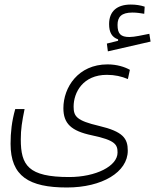

<svg xmlns="http://www.w3.org/2000/svg" viewBox="-20 -664 681 843"><path d="M273.9 159.2C428.2 159.2 541 91.8 541 -2.4C541 -56.2 520.5 -86.4 414.6 -111.3C316.4 -134.3 303.2 -152.8 303.2 -195.8C303.2 -258.8 344.7 -335.4 449.2 -335.4C484.4 -335.4 513.7 -328.6 541.5 -316.9L550.3 -357.4C527.8 -370.1 493.2 -381.3 452.1 -381.3C323.2 -381.3 258.3 -280.3 258.3 -189C258.3 -121.6 292.5 -88.9 383.8 -69.8C486.8 -48.3 496.1 -28.8 496.1 5.9C496.1 65.4 400.9 113.3 283.7 113.3C103.5 113.3 71.3 61.5 71.3 -52.2C71.3 -96.7 76.7 -130.4 87.9 -185.1H46.9C31.7 -131.8 26.4 -83 26.4 -32.7C26.4 109.9 107.4 159.2 273.9 159.2ZM453.6 -438.5 641.1 -481.4 635.7 -515.6C604.5 -509.8 571.3 -501.5 548.3 -501.5C510.3 -501.5 496.1 -515.1 496.1 -554.7C496.1 -589.8 513.2 -608.9 561.5 -608.9C582.5 -608.9 596.2 -606 613.3 -603.5L615.2 -634.8C595.7 -641.1 576.2 -644 554.2 -644C494.1 -644 459 -614.7 459 -558.1C459 -522 471.2 -500.5 498.5 -491.2V-484.9L449.2 -472.7Z"/></svg>

Font: Cascadia Mono PL ExtraLight
Style: Regular
Weight: 200
Monospace: yes
Designer: Aaron Bell
Foundry: Saja Typeworks
Version: Version 2404.023